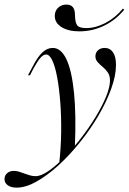

<svg xmlns="http://www.w3.org/2000/svg" viewBox="-99 -638 570 850"><path d="M-25 192.7Q-50 192.7 -64.5 182.3Q-79 171.8 -79 154.8Q-79 138.7 -67.3 128.6Q-55.6 118.5 -37.9 118.5Q-25.8 118.5 -14.5 122.2Q-3.2 125.8 8.9 130.2Q21 134.7 33.5 138.3Q46 141.9 58.9 141.9Q82.3 141.9 115.7 119Q149.2 96 186.3 58.1Q223.4 20.2 259.3 -26.2Q295.2 -72.6 324.2 -120.2Q353.2 -167.7 370.6 -210.1Q387.9 -252.4 387.9 -282.3Q387.9 -303.2 378.2 -317.3Q368.5 -331.5 355.6 -341.9Q342.7 -352.4 333.1 -363.3Q323.4 -374.2 323.4 -388.7Q323.4 -404.8 334.7 -415.3Q346 -425.8 364.5 -425.8Q387.9 -425.8 401.2 -406.5Q414.5 -387.1 414.5 -350.8Q414.5 -303.2 393.1 -244.4Q371.8 -185.5 335.9 -124.6Q300 -63.7 254 -6.9Q208.1 50 158.9 94.8Q109.7 139.5 62.1 166.1Q14.5 192.7 -25 192.7ZM162.9 87.9Q171 15.3 171.8 -54.8Q172.6 -125 167.7 -186.7Q162.9 -248.4 154 -296Q145.2 -343.5 132.7 -370.2Q120.2 -396.8 104.8 -396.8Q93.5 -396.8 80.6 -382.7Q67.7 -368.5 49.2 -334.7L33.9 -304.8H25L45.2 -342.7Q66.9 -385.5 88.3 -405.6Q109.7 -425.8 134.7 -425.8Q171 -425.8 194.8 -376.2Q218.5 -326.6 228.6 -228.6Q238.7 -130.6 232.3 15.3Q223.4 26.6 212.5 38.3Q201.6 50 189.5 62.1Q177.4 74.2 162.9 87.9ZM252.4 -499.2Q204 -499.2 173.8 -517.7Q143.5 -536.3 143.5 -567.7Q143.5 -589.5 158.1 -603.6Q172.6 -617.7 195.2 -617.7Q213.7 -617.7 223.4 -606.5Q233.1 -595.2 233.1 -568.5Q233.9 -536.3 243.5 -525Q253.2 -513.7 283.1 -513.7Q324.2 -513.7 367.7 -536.3Q411.3 -558.9 445.2 -600L450.8 -595.2Q414.5 -550 362.5 -524.6Q310.5 -499.2 252.4 -499.2Z"/></svg>

Font: Playfair 144pt Light
Style: Italic
Weight: 300
Italic angle: -15.6°
Designer: Claus Eggers Sørensen
Foundry: Claus Eggers Sørensen
Version: Version 2.001;gftools[0.9.30]